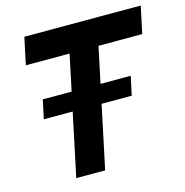

<svg xmlns="http://www.w3.org/2000/svg" viewBox="-101 -771 833 865"><g transform="rotate(-15 315.5 -338.0)"><path d="M284.2 0H149.4L265.6 -549.8H61.5L88.4 -675.8H631.3L604.5 -549.8H400.4ZM486.8 -293.9H76.7L95.7 -381.8H505.9Z"/></g></svg>

Font: Cadman
Style: Bold Italic
Weight: 700
Italic angle: -12°
Designer: Paul James MIller
Foundry: High-Logic / Made with FontCreator
Version: Version 2.114;March 28, 2021;FontCreator 13.0.0.2683 64-bit